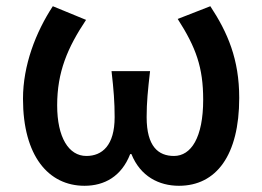

<svg xmlns="http://www.w3.org/2000/svg" viewBox="-20 -584 844 618"><path d="M252 14C316 14 371 -16 399 -88H403C432 -16 492 14 556 14C676 14 750 -84 750 -269C750 -393 713 -479 657 -564L552 -523C611 -431 634 -367 634 -263C634 -141 595 -82 540 -82C490 -82 452 -112 452 -207C452 -255 456 -294 463 -355H339C346 -294 349 -255 349 -207C349 -116 309 -82 258 -82C201 -82 164 -142 164 -245C164 -352 197 -430 257 -520L150 -564C95 -480 54 -374 54 -266C54 -82 136 14 252 14Z"/></svg>

Font: Noto Sans JP Medium
Style: Regular
Weight: 500
Designer: Ryoko NISHIZUKA 西塚涼子 (kana, bopomofo & ideographs); Paul D. Hunt (Latin, Greek & Cyrillic); Sandoll Communications 산돌커뮤니
Foundry: Adobe
Version: Version 2.004;hotconv 1.0.118;makeotfexe 2.5.65603